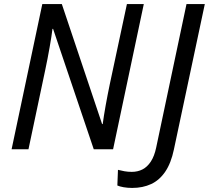

<svg xmlns="http://www.w3.org/2000/svg" viewBox="-20 -734 1027 944"><path d="M37 0 188 -714H284L482 -124H485Q487 -142 491 -165.5Q495 -189 499.5 -215.5Q504 -242 509.5 -269Q515 -296 520 -321L604 -714H687L536 0H441L241 -592H238Q236 -576 232.5 -552.5Q229 -529 224 -501.5Q219 -474 213.5 -444.5Q208 -415 202 -388L120 0ZM630 190Q607 190 587.5 186.5Q568 183 557 178L560 101Q575 105 592 108Q609 111 628 111Q657 111 680.5 99Q704 87 721.5 60.5Q739 34 748 -9L897 -714H987L835 1Q821 68 792.5 110Q764 152 723 171Q682 190 630 190Z"/></svg>

Font: Noto Sans Display
Style: Italic
Weight: 400
Italic angle: -12°
Designer: Monotype Design Team
Foundry: Monotype Imaging Inc.
Version: Version 2.003